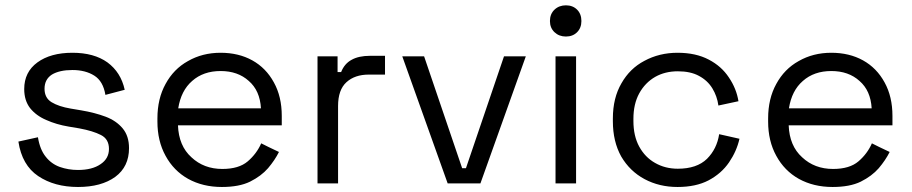

<svg xmlns="http://www.w3.org/2000/svg" viewBox="-20 -706 3510 739"><path d="M280.3 13.7Q189.5 13.7 127 -28.3Q64.5 -70.3 50.8 -161.1Q76.2 -167 126 -177.7Q133.8 -129.9 156.2 -102.5Q177.7 -75.2 210 -63.5Q243.2 -51.8 280.3 -51.8Q335 -51.8 367.2 -74.2Q399.4 -95.7 399.4 -132.8Q399.4 -170.9 368.2 -186.5Q337.9 -202.1 285.2 -211.9Q271.5 -213.9 244.1 -218.8Q197.3 -226.6 158.2 -244.1Q119.1 -260.7 95.7 -290Q73.2 -319.3 73.2 -363.3Q73.2 -428.7 124 -465.8Q174.8 -502.9 258.8 -502.9Q341.8 -502.9 393.6 -465.8Q445.3 -427.7 460 -360.4Q435.5 -353.5 385.7 -340.8Q377 -393.6 342.8 -415Q308.6 -436.5 258.8 -436.5Q209 -436.5 179.7 -418.9Q151.4 -400.4 151.4 -364.3Q151.4 -329.1 178.7 -312.5Q206.1 -295.9 252 -288.1Q265.6 -286.1 293 -281.2Q344.7 -272.5 386.7 -256.8Q427.7 -241.2 452.1 -211.9Q476.6 -182.6 476.6 -135.7Q476.6 -64.5 423.8 -25.4Q370.1 13.7 280.3 13.7Z M834 13.7Q760.7 13.7 704.1 -17.6Q648.4 -48.8 617.2 -106.4Q585.9 -163.1 585.9 -238.3Q585.9 -242.2 585.9 -250Q585.9 -326.2 617.2 -382.8Q648.4 -440.4 703.1 -470.7Q758.8 -502.9 829.1 -502.9Q898.4 -502.9 951.2 -473.6Q1003.9 -444.3 1034.2 -388.7Q1064.5 -334 1064.5 -259.8Q1064.5 -248 1064.5 -223.6Q964.8 -223.6 665 -223.6Q668 -144.5 716.8 -100.6Q764.6 -55.7 835.9 -55.7Q899.4 -55.7 933.6 -85Q967.8 -114.3 985.4 -154.3Q1007.8 -142.6 1053.7 -121.1Q1038.1 -89.8 1011.7 -58.6Q985.4 -28.3 942.4 -6.8Q900.4 13.7 834 13.7ZM666 -289.1Q746.1 -289.1 984.4 -289.1Q980.5 -357.4 937.5 -394.5Q895.5 -432.6 829.1 -432.6Q762.7 -432.6 719.7 -394.5Q676.8 -357.4 666 -289.1Z M1202.1 0Q1202.1 -122.1 1202.1 -489.3Q1221.7 -489.3 1279.3 -489.3Q1279.3 -473.6 1279.3 -428.7Q1282.2 -428.7 1293 -428.7Q1305.7 -460.9 1333 -475.6Q1360.4 -491.2 1404.3 -491.2Q1423.8 -491.2 1461.9 -491.2Q1461.9 -472.7 1461.9 -418.9Q1446.3 -418.9 1399.4 -418.9Q1345.7 -418.9 1313.5 -389.6Q1281.2 -360.4 1281.2 -297.9Q1281.2 -198.2 1281.2 0Q1261.7 0 1202.1 0Z M1703.1 0Q1659.2 -122.1 1528.3 -489.3Q1548.8 -489.3 1612.3 -489.3Q1648.4 -381.8 1758.8 -58.6Q1762.7 -58.6 1773.4 -58.6Q1809.6 -166 1919.9 -489.3Q1941.4 -489.3 2003.9 -489.3Q1960 -367.2 1829.1 0Q1797.9 0 1703.1 0Z M2118.2 0Q2118.2 -122.1 2118.2 -489.3Q2137.7 -489.3 2197.3 -489.3Q2197.3 -367.2 2197.3 0Q2177.7 0 2118.2 0ZM2158.2 -565.4Q2131.8 -565.4 2114.3 -582Q2096.7 -598.6 2096.7 -625Q2096.7 -652.3 2114.3 -668.9Q2131.8 -685.5 2158.2 -685.5Q2184.6 -685.5 2201.2 -668.9Q2217.8 -652.3 2217.8 -625Q2217.8 -598.6 2201.2 -582Q2184.6 -565.4 2158.2 -565.4Z M2587.9 13.7Q2517.6 13.7 2460.9 -16.6Q2404.3 -46.9 2371.1 -103.5Q2338.9 -161.1 2338.9 -239.3Q2338.9 -242.2 2338.9 -250Q2338.9 -329.1 2372.1 -385.7Q2404.3 -442.4 2460 -471.7Q2517.6 -502.9 2587.9 -502.9Q2658.2 -502.9 2708 -476.6Q2756.8 -451.2 2785.2 -408.2Q2814.5 -365.2 2822.3 -316.4Q2796.9 -310.5 2745.1 -299.8Q2740.2 -335.9 2721.7 -366.2Q2703.1 -396.5 2669.9 -414.1Q2637.7 -431.6 2588.9 -431.6Q2540 -431.6 2502 -410.2Q2462.9 -387.7 2440.4 -346.7Q2418 -305.7 2418 -249Q2418 -246.1 2418 -240.2Q2418 -182.6 2440.4 -141.6Q2462.9 -100.6 2501 -79.1Q2540 -56.6 2588.9 -56.6Q2662.1 -56.6 2701.2 -94.7Q2739.3 -132.8 2748 -189.5Q2774.4 -183.6 2826.2 -171.9Q2815.4 -124 2786.1 -81.1Q2756.8 -38.1 2707 -11.7Q2658.2 13.7 2587.9 13.7Z M3184.6 13.7Q3111.3 13.7 3054.7 -17.6Q2999 -48.8 2967.8 -106.4Q2936.5 -163.1 2936.5 -238.3Q2936.5 -242.2 2936.5 -250Q2936.5 -326.2 2967.8 -382.8Q2999 -440.4 3053.7 -470.7Q3109.4 -502.9 3179.7 -502.9Q3249 -502.9 3301.8 -473.6Q3354.5 -444.3 3384.8 -388.7Q3415 -334 3415 -259.8Q3415 -248 3415 -223.6Q3315.4 -223.6 3015.6 -223.6Q3018.6 -144.5 3067.4 -100.6Q3115.2 -55.7 3186.5 -55.7Q3250 -55.7 3284.2 -85Q3318.4 -114.3 3335.9 -154.3Q3358.4 -142.6 3404.3 -121.1Q3388.7 -89.8 3362.3 -58.6Q3335.9 -28.3 3293 -6.8Q3251 13.7 3184.6 13.7ZM3016.6 -289.1Q3096.7 -289.1 3335 -289.1Q3331.1 -357.4 3288.1 -394.5Q3246.1 -432.6 3179.7 -432.6Q3113.3 -432.6 3070.3 -394.5Q3027.3 -357.4 3016.6 -289.1Z"/></svg>

Font: Kadena Space Grotesk
Style: Regular
Weight: 400
Designer: Florian Karsten
Version: Version 2.000